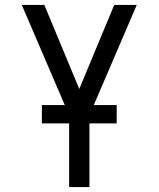

<svg xmlns="http://www.w3.org/2000/svg" viewBox="-20 -540 640 775"><path d="M259 215V-75L68 -520H159L300 -181L441 -520H532L341 -75V215ZM149 -42V-116H451V-42Z"/></svg>

Font: Iosevka Aile
Style: Regular
Weight: 400
Designer: Belleve Invis
Foundry: Belleve Invis
Version: Version 28.0.1; ttfautohint (v1.8.4)